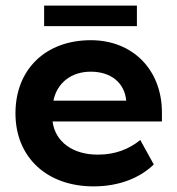

<svg xmlns="http://www.w3.org/2000/svg" viewBox="-20 -653 631 683"><path d="M137 -560H467V-633H137ZM35 -250C35 -94 146 10 313 10C405 10 479 -21 527 -68L479 -155C440 -123 390 -103 330 -103C239 -102 176 -149 167 -221H556V-253C556 -404 453 -510 303 -510C142 -510 35 -406 35 -250ZM170 -295C183 -358 233 -398 303 -398C373 -398 423 -360 429 -295Z"/></svg>

Font: Gully SemiBold
Style: Regular
Weight: 600
Designer: jaikishan Patel
Foundry: MagicType
Version: Version 1.000;Glyphs 3.2 (3242)